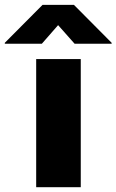

<svg xmlns="http://www.w3.org/2000/svg" viewBox="-100 -775 482 795"><path d="M49.8 -530.3H234.4V0H49.8ZM140.6 -670.9 73.2 -593.8H-80.1V-597.7L76.2 -754.9H206.1L362.3 -597.7V-593.8H209Z"/></svg>

Font: Pretendard JP Black
Style: Regular
Weight: 900
Designer: Base glyphs from Inter by Rasmus Andersson; Hangeul glyphs from Noto Sans CJK(Source Han Sans) by Jang Soo-young and Kan
Foundry: Kil Hyung-jin
Version: Version 1.309